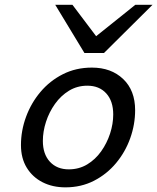

<svg xmlns="http://www.w3.org/2000/svg" viewBox="-20 -786 670 818"><path d="M69.3 -168Q69.3 -229 90.8 -287.8Q112.3 -346.7 152.1 -394Q191.9 -441.4 247.6 -469.7Q303.2 -498 371.6 -498Q453.6 -498 504.6 -449.5Q555.7 -400.9 555.7 -316.4Q555.7 -255.4 534.7 -196.8Q513.7 -138.2 474.4 -91.1Q435.1 -43.9 380.4 -15.9Q325.7 12.2 258.8 12.2Q204.1 12.2 161.4 -9.5Q118.7 -31.2 94 -71.5Q69.3 -111.8 69.3 -168ZM352.1 -420.9Q309.1 -420.9 274.2 -399.7Q239.3 -378.4 214.4 -343.5Q189.5 -308.6 176 -267.1Q162.6 -225.6 162.6 -185.5Q162.6 -129.4 192.6 -96.9Q222.7 -64.5 272.9 -64.5Q316.4 -64.5 351.3 -85.4Q386.2 -106.4 410.9 -141.1Q435.5 -175.8 449 -217Q462.4 -258.3 462.4 -298.3Q462.4 -355.5 432.6 -388.2Q402.8 -420.9 352.1 -420.9ZM215.3 -765.6H288.6L389.6 -631.8L556.6 -765.6H629.9L422.9 -560.1H339.8Z"/></svg>

Font: Andika
Style: Italic
Weight: 400
Italic angle: -14°
Designer: Victor Gaultney, Annie Olsen, Julie Remington, Don Collingsworth, Eric Hays, Becca Hirsbrunner
Foundry: SIL International
Version: Version 6.101